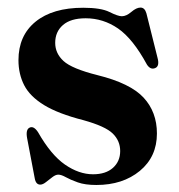

<svg xmlns="http://www.w3.org/2000/svg" viewBox="-20 -490 484 520"><path d="M232 -18Q266.5 -18 286 -35.5Q305.5 -53 305.5 -81Q305.5 -108.5 285.5 -128.2Q265.5 -148 206 -164.5Q137.5 -182 99.2 -205.5Q61 -229 45.5 -259.2Q30 -289.5 30 -327Q30 -393.5 76.2 -431.2Q122.5 -469 205.5 -469Q253.5 -469 276.5 -457.5Q299.5 -446 310 -446Q322 -446 335.8 -457.8Q349.5 -469.5 360.5 -469.5Q372 -469.5 376.5 -454L406.5 -334Q413 -310.5 400 -305.5Q387.5 -300.5 378 -315Q340 -385 299.8 -412.8Q259.5 -440.5 212 -440.5Q171.5 -440.5 150.5 -422.2Q129.5 -404 129.5 -374Q129.5 -345.5 152 -324.8Q174.5 -304 244 -286.5Q333 -264.5 369 -225.5Q405 -186.5 405 -128.5Q405 -65.5 358.8 -27.2Q312.5 11 241 11Q210.5 11 190.8 4Q171 -3 158.5 -10Q146 -17 138 -17Q130.5 -17 121.8 -10.2Q113 -3.5 104.5 3.2Q96 10 89 10Q77 10 74 -7.5L53.5 -115.5Q49 -139.5 60.5 -144.5Q71.5 -149.5 83 -132Q118 -70.5 156 -44.2Q194 -18 232 -18Z"/></svg>

Font: Fraunces 72pt SemiBold
Style: Regular
Weight: 600
Version: Version 1.000;[b76b70a41]